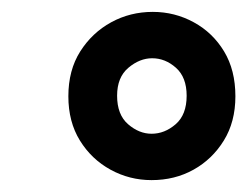

<svg xmlns="http://www.w3.org/2000/svg" viewBox="-20 -732 416 323"><path d="M235 -429Q198 -429 166 -446.5Q134 -464 114.5 -495.5Q95 -527 95 -570Q95 -614 115 -645.5Q135 -677 167 -694.5Q199 -712 237 -712Q274 -712 306 -694.5Q338 -677 357 -645.5Q376 -614 376 -570Q376 -527 356.5 -495.5Q337 -464 305.5 -446.5Q274 -429 235 -429ZM235 -507Q257 -507 275.5 -523Q294 -539 294 -571Q294 -602 276 -618Q258 -634 236 -634Q215 -634 196 -618Q177 -602 177 -571Q177 -539 195.5 -523Q214 -507 235 -507Z"/></svg>

Font: DM Sans 11pt SemiBold
Style: Italic
Weight: 600
Italic angle: -10°
Version: Version 4.004;gftools[0.9.30]